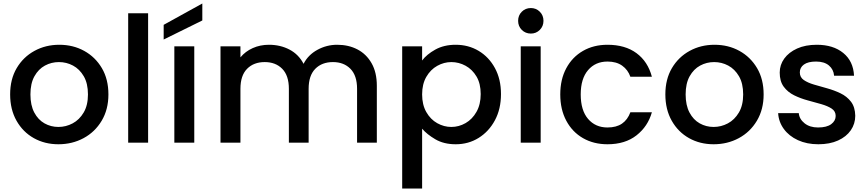

<svg xmlns="http://www.w3.org/2000/svg" viewBox="-20 -816 4959 1098"><path d="M314 9Q236 9 173.5 -26Q111 -61 74.5 -125.5Q38 -190 38 -276Q38 -363 75.5 -426.5Q113 -490 177 -525Q241 -560 319 -560Q398 -560 461.5 -525Q525 -490 562.5 -426.5Q600 -363 600 -276Q600 -190 561.5 -125.5Q523 -61 458 -26Q393 9 314 9ZM314 -90Q357 -90 395.5 -110.5Q434 -131 458.5 -172.5Q483 -214 483 -276Q483 -339 459 -380Q435 -421 397.5 -441Q360 -461 317 -461Q274 -461 237 -441Q200 -421 177 -380Q154 -339 154 -276Q154 -214 176 -172.5Q198 -131 234.5 -110.5Q271 -90 314 -90Z M713 -740H827V0H713Z M977 -551H1091V0H977ZM1137 -796V-699L916 -590V-674Z M1241 -551H1355V-488Q1383 -522 1425.5 -541Q1468 -560 1518 -560Q1583 -560 1635.5 -532.5Q1688 -505 1716 -451Q1742 -502 1795 -531Q1848 -560 1908 -560Q1973 -560 2024 -533.5Q2075 -507 2105 -454.5Q2135 -402 2135 -325V0H2022V-308Q2022 -384 1984 -422.5Q1946 -461 1884 -461Q1821 -461 1783 -422.5Q1745 -384 1745 -308V0H1632V-308Q1632 -384 1594 -422.5Q1556 -461 1494 -461Q1431 -461 1393 -422.5Q1355 -384 1355 -308V0H1241Z M2394 -470Q2420 -505 2469.5 -532.5Q2519 -560 2586 -560Q2659 -560 2717.5 -525Q2776 -490 2810.5 -426.5Q2845 -363 2845 -278Q2845 -193 2810.5 -128.5Q2776 -64 2717.5 -27.5Q2659 9 2586 9Q2518 9 2469.5 -19.5Q2421 -48 2394 -80V262H2280V-551H2394ZM2729 -278Q2729 -338 2705 -378.5Q2681 -419 2642.5 -440Q2604 -461 2561 -461Q2519 -461 2480.5 -439.5Q2442 -418 2418 -376.5Q2394 -335 2394 -276Q2394 -217 2418 -175Q2442 -133 2480.5 -111.5Q2519 -90 2561 -90Q2604 -90 2642.5 -112Q2681 -134 2705 -176.5Q2729 -219 2729 -278Z M3016 -624Q2985 -624 2964 -645Q2943 -666 2943 -697Q2943 -728 2964 -749Q2985 -770 3016 -770Q3046 -770 3067 -749Q3088 -728 3088 -697Q3088 -666 3067 -645Q3046 -624 3016 -624ZM2958 -551H3072V0H2958Z M3184 -276Q3184 -362 3218.5 -426Q3253 -490 3314 -525Q3375 -560 3454 -560Q3555 -560 3620 -512Q3685 -464 3708 -377H3585Q3571 -417 3538 -440.5Q3505 -464 3454 -464Q3385 -464 3343 -415Q3301 -366 3301 -276Q3301 -185 3343 -136Q3385 -87 3454 -87Q3505 -87 3537 -109Q3569 -131 3585 -174H3708Q3685 -93 3620 -42Q3555 9 3454 9Q3375 9 3314 -26Q3253 -61 3218.5 -125.5Q3184 -190 3184 -276Z M4061 9Q3983 9 3920.5 -26Q3858 -61 3821.5 -125.5Q3785 -190 3785 -276Q3785 -363 3822.5 -426.5Q3860 -490 3924 -525Q3988 -560 4066 -560Q4145 -560 4208.5 -525Q4272 -490 4309.5 -426.5Q4347 -363 4347 -276Q4347 -190 4308.5 -125.5Q4270 -61 4205 -26Q4140 9 4061 9ZM4061 -90Q4104 -90 4142.5 -110.5Q4181 -131 4205.5 -172.5Q4230 -214 4230 -276Q4230 -339 4206 -380Q4182 -421 4144.5 -441Q4107 -461 4064 -461Q4021 -461 3984 -441Q3947 -421 3924 -380Q3901 -339 3901 -276Q3901 -214 3923 -172.5Q3945 -131 3981.5 -110.5Q4018 -90 4061 -90Z M4660 9Q4594 9 4543 -14.5Q4492 -38 4462.5 -78.5Q4433 -119 4430 -169H4548Q4551 -135 4581 -111Q4611 -87 4658 -87Q4708 -87 4733.5 -106Q4759 -125 4759 -153Q4759 -180 4736 -195Q4713 -210 4676.5 -220.5Q4640 -231 4599 -242Q4558 -253 4521.5 -271Q4485 -289 4462 -320Q4439 -351 4439 -401Q4439 -445 4465 -481Q4491 -517 4538.5 -538.5Q4586 -560 4651 -560Q4745 -560 4802.5 -513Q4860 -466 4864 -383H4750Q4747 -419 4720.5 -441.5Q4694 -464 4647 -464Q4601 -464 4577.5 -447Q4554 -430 4554 -402Q4554 -374 4576.5 -358.5Q4599 -343 4634.5 -332.5Q4670 -322 4710 -311Q4750 -300 4786.5 -282.5Q4823 -265 4846.5 -234.5Q4870 -204 4871 -154Q4871 -108 4845.5 -71Q4820 -34 4772.5 -12.5Q4725 9 4660 9Z"/></svg>

Font: Poppins Medium
Style: Regular
Weight: 500
Designer: Ninad Kale (Devanagari), Jonny Pinhorn (Latin)
Version: Version 5.002